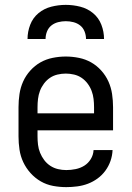

<svg xmlns="http://www.w3.org/2000/svg" viewBox="-20 -760 540 788"><path d="M252 8Q225 8 198 3Q171 -2 147.5 -15.5Q124 -29 105.5 -49.5Q87 -70 75.5 -94.5Q64 -119 60 -146Q56 -173 56 -200V-320Q56 -347 60 -374Q64 -401 75 -425.5Q86 -450 104.5 -470.5Q123 -491 146 -504Q169 -517 196 -522.5Q223 -528 250 -528Q277 -528 304 -522.5Q331 -517 354 -504Q377 -491 395.5 -470.5Q414 -450 425 -425.5Q436 -401 440 -374Q444 -347 444 -320V-225H134V-200Q134 -183 136 -166Q138 -149 144.5 -133Q151 -117 161.5 -103Q172 -89 186.5 -79.5Q201 -70 218 -66Q235 -62 252 -62Q271 -62 290.5 -66Q310 -70 326 -80Q342 -90 352.5 -107Q363 -124 364 -144H442Q441 -121 433.5 -99.5Q426 -78 412.5 -59.5Q399 -41 380.5 -27.5Q362 -14 341 -6Q320 2 297 5Q274 8 252 8ZM366 -295V-320Q366 -337 364 -354Q362 -371 356 -387Q350 -403 339.5 -417Q329 -431 315 -440.5Q301 -450 284 -454Q267 -458 250 -458Q233 -458 216 -454Q199 -450 185 -440.5Q171 -431 160.5 -417Q150 -403 144 -387Q138 -371 136 -354Q134 -337 134 -320V-295ZM93 -600Q93 -630 104 -658.5Q115 -687 138 -706Q161 -725 190.5 -732.5Q220 -740 250 -740Q280 -740 309.5 -732.5Q339 -725 362 -706Q385 -687 396 -658.5Q407 -630 407 -600H333Q333 -616 327 -631Q321 -646 309 -655.5Q297 -665 281.5 -669Q266 -673 250 -673Q234 -673 218.5 -669Q203 -665 191 -655.5Q179 -646 173 -631Q167 -616 167 -600Z"/></svg>

Font: Iosevka Curly
Style: Regular
Weight: 400
Monospace: yes
Designer: Belleve Invis
Foundry: Belleve Invis
Version: Version 22.1.2; ttfautohint (v1.8.4)